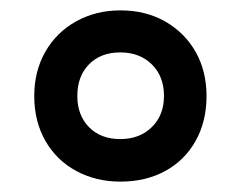

<svg xmlns="http://www.w3.org/2000/svg" viewBox="-20 -744 464 370"><path d="M212 -394Q165 -394 127 -414.5Q89 -435 67.5 -472.5Q46 -510 46 -559Q46 -607 67.5 -644.5Q89 -682 127 -703Q165 -724 212 -724Q261 -724 298.5 -702.5Q336 -681 357 -644Q378 -607 378 -559Q378 -510 357 -472.5Q336 -435 298.5 -414.5Q261 -394 212 -394ZM212 -476Q249 -476 272.5 -499Q296 -522 296 -559Q296 -597 272.5 -620Q249 -643 212 -643Q174 -643 151.5 -620Q129 -597 129 -559Q129 -522 151.5 -499Q174 -476 212 -476Z"/></svg>

Font: Noto Sans Hebrew Thin SemiBold
Style: Regular
Weight: 600
Version: Version 3.001